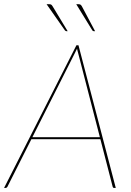

<svg xmlns="http://www.w3.org/2000/svg" viewBox="-36 -922 645 942"><path d="M0 0ZM532 0H523Q518.5 0 517 -5L456.5 -239H118L0 -5Q-3.5 0 -8 0H-16L339 -700H349ZM123 -249H454L347 -663Q345.5 -668.5 344.2 -673.2Q343 -678 342 -683.5Q339.5 -678 337 -673.2Q334.5 -668.5 332 -663ZM347 -901.5Q355 -901.5 358.8 -899.2Q362.5 -897 366 -890.5L430.5 -769H424Q419.5 -769 417 -773L338 -901.5ZM203.5 -901.5Q211 -901.5 214.8 -899.5Q218.5 -897.5 222.5 -890.5L296 -769H289.5Q286.5 -769 282.5 -773L192.5 -901.5Z"/></svg>

Font: Lato Hairline
Style: Italic
Weight: 100
Italic angle: -7°
Designer: Lukasz Dziedzic
Foundry: tyPoland Lukasz Dziedzic
Version: Version 2.007; 2014-02-27